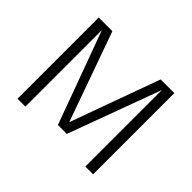

<svg xmlns="http://www.w3.org/2000/svg" viewBox="-146 -921 1153 1153"><g transform="rotate(45 430.0 -345.0)"><path d="M108.9 0V-689.9H225.1L428.2 -120.1L634.8 -689.9H751V0H685.1V-649.9L467.8 -60.1H392.1L175.8 -649.9V0Z"/></g></svg>

Font: HK Grotesk Light
Style: Regular
Weight: 300
Designer: Alfredo Marco Pradil and Stefan Peev
Foundry: Hanken Design Co.
Version: Version 1.045;PS 001.045;hotconv 1.0.88;makeotf.lib2.5.64775